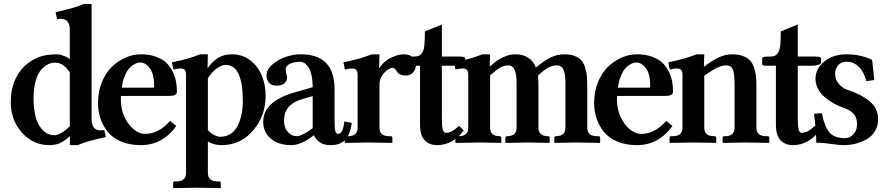

<svg xmlns="http://www.w3.org/2000/svg" viewBox="-20 -718 4438 966"><path d="M331.1 -354Q313.5 -379.4 296.1 -391.1Q278.8 -402.8 255.9 -402.8Q238.3 -402.8 221.4 -394.5Q204.6 -386.2 187.3 -367.2Q169.9 -348.1 159.4 -310.8Q148.9 -273.4 148.9 -222.2Q148.9 -131.8 178.5 -84.7Q208 -37.6 253.4 -37.6Q284.2 -37.6 331.1 -82ZM440.9 -115.2Q440.9 -92.8 451.4 -77.4Q461.9 -62 485.8 -62Q494.6 -62 504.9 -64.5L512.2 -28.3Q458 -16.6 429.9 -8.5Q401.9 -0.5 370.1 12.2H331.1L332.5 -33.2Q303.7 -7.8 281 2.2Q258.3 12.2 227.5 12.2Q147.5 12.2 90.8 -50.3Q34.2 -112.8 34.2 -204.6Q34.2 -316.4 102.1 -384.3Q134.3 -414.6 172.6 -429.7Q210.9 -444.8 266.1 -444.8Q278.8 -444.8 300 -437.3Q321.3 -429.7 331.1 -419.9V-570.3Q331.1 -592.8 320.6 -608.2Q310.1 -623.5 286.1 -623.5Q277.3 -623.5 267.1 -621.1L259.8 -657.2Q314 -668.9 342 -677Q370.1 -685.1 401.9 -697.8H440.9Z M592.8 -276.9H752.9Q755.4 -279.3 755.4 -286.1Q755.4 -346.2 733.6 -374.8Q711.9 -403.3 687 -403.3Q679.7 -403.3 671.6 -401.4Q663.6 -399.4 650.9 -391.8Q638.2 -384.3 627.7 -371.6Q617.2 -358.9 607.2 -334.2Q597.2 -309.6 592.8 -276.9ZM836.4 -109.9 867.2 -84Q797.4 12.2 688 12.2Q633.3 12.2 590.8 -5.4Q548.3 -22.9 523.2 -53.5Q498 -84 485.6 -121.1Q473.1 -158.2 473.1 -200.7Q473.1 -255.9 491.9 -303Q510.7 -350.1 541.3 -380.4Q571.8 -410.6 610.1 -427.7Q648.4 -444.8 688 -444.8Q730.5 -444.8 763.2 -433.1Q795.9 -421.4 815.7 -403.1Q835.4 -384.8 848.1 -359.1Q860.8 -333.5 865.5 -308.6Q870.1 -283.7 870.1 -255.9Q870.1 -235.4 830.6 -235.4H588.4Q587.9 -230.5 587.9 -219.2Q587.9 -147.5 626.2 -95.9Q664.6 -44.4 711.4 -44.4Q777.3 -44.4 836.4 -109.9Z M1025.9 -323.7V-63.5Q1043 -45.4 1059.8 -37.6Q1076.7 -29.8 1087.4 -29.8Q1118.7 -29.8 1141.8 -45.7Q1165 -61.5 1177.5 -88.6Q1189.9 -115.7 1195.8 -146Q1201.7 -176.3 1201.7 -210Q1201.7 -391.6 1115.2 -391.6Q1095.7 -391.6 1069.8 -373Q1043.9 -354.5 1025.9 -323.7ZM916 151.4V-342.3Q916 -358.4 909.7 -366Q903.3 -373.5 887.2 -373.5Q874 -373.5 852.1 -368.2L844.7 -404.3Q898.9 -416 927 -424.1Q955.1 -432.1 986.8 -444.8H1025.9L1024.4 -374Q1046.9 -407.2 1075.9 -426Q1105 -444.8 1147.5 -444.8Q1199.7 -444.8 1239 -414.6Q1278.3 -384.3 1297.4 -337.6Q1316.4 -291 1316.4 -236.8Q1316.4 -123.5 1239.7 -46.9Q1180.7 12.2 1093.3 12.2Q1060.5 12.2 1025.9 -5.4V151.4Q1025.9 194.8 1074.7 194.8H1082.5Q1090.8 194.8 1090.8 203.1V226.6L1088.9 228.5L1041 227.5Q993.7 226.6 969.2 226.6L853 228.5L851.1 226.6V203.1Q851.1 194.8 858.9 194.8H868.2Q916 194.8 916 151.4Z M1643.6 12.2Q1611.8 12.2 1592.3 0.2Q1572.8 -11.7 1559.1 -37.6Q1495.6 12.2 1445.8 12.2Q1381.3 12.2 1342.8 -20.3Q1304.2 -52.7 1304.2 -105.5Q1304.2 -212.9 1479 -257.8L1553.2 -279.3Q1552.7 -316.4 1546.4 -343Q1540 -369.6 1530 -382.8Q1520 -396 1510 -401.6Q1500 -407.2 1489.7 -407.2Q1460.4 -407.2 1439 -397Q1417.5 -386.7 1417.5 -370.6Q1417.5 -359.4 1420.9 -346.2Q1424.3 -333 1424.3 -328.1Q1424.3 -313 1412.4 -300Q1400.4 -287.1 1371.1 -287.1Q1346.2 -287.1 1333.5 -302.2Q1320.8 -317.4 1320.8 -338.9Q1320.8 -367.2 1348.9 -392.3Q1377 -417.5 1416.5 -431.2Q1456.1 -444.8 1492.7 -444.8Q1663.1 -444.8 1663.1 -270.5V-125Q1663.1 -79.6 1666.5 -62Q1669.9 -44.4 1680.7 -44.4Q1706.1 -44.4 1712.4 -106.9L1750 -100.1Q1745.1 -65.9 1735.1 -43Q1725.1 -20 1710.2 -8.3Q1695.3 3.4 1679.7 7.8Q1664.1 12.2 1643.6 12.2ZM1553.2 -73.2V-234.4L1493.7 -217.3Q1408.7 -189.9 1408.7 -109.9Q1408.7 -94.2 1414.3 -77.6Q1419.9 -61 1435.5 -46.9Q1451.2 -32.7 1473.1 -32.7Q1486.3 -32.7 1509.8 -44.9Q1533.2 -57.1 1553.2 -73.2Z M1889.2 -444.8 1887.2 -373.5Q1908.2 -407.7 1944.8 -426.3Q1981.4 -444.8 2011.2 -444.8Q2040 -444.8 2056.4 -430.2Q2072.8 -415.5 2072.8 -395Q2072.8 -369.6 2058.8 -353.8Q2044.9 -337.9 2018.1 -337.9Q2006.8 -337.9 1994.9 -343Q1982.9 -348.1 1978.5 -356Q1966.3 -377 1955.6 -377Q1947.3 -377 1932.4 -368.2Q1917.5 -359.4 1903.3 -339.1Q1889.2 -318.8 1889.2 -294.4V-76.2Q1889.2 -32.7 1938 -32.7H1945.8Q1954.1 -32.7 1954.1 -24.4V-1L1952.1 1L1904.3 0Q1856.9 -1 1832.5 -1L1716.3 1L1714.4 -1V-24.4Q1714.4 -32.7 1722.2 -32.7H1731.4Q1779.3 -32.7 1779.3 -76.2V-342.3Q1779.3 -358.4 1772.9 -366Q1766.6 -373.5 1750.5 -373.5Q1737.3 -373.5 1715.3 -368.2L1708 -404.3Q1762.2 -416 1790.3 -424.1Q1818.4 -432.1 1850.1 -444.8Z M2203.1 -387.2V-122.6Q2203.1 -82 2207.8 -65.9Q2212.4 -49.8 2222.2 -49.8Q2238.3 -49.8 2252 -56.6Q2265.6 -63.5 2290 -85L2313.5 -61.5Q2257.3 12.2 2179.2 12.2Q2139.2 12.2 2116.2 -12.7Q2093.3 -37.6 2093.3 -90.3V-387.2H2050.8Q2023.9 -387.2 2023.9 -395V-425.8Q2023.9 -433.6 2065.4 -433.6Q2077.6 -433.6 2086.7 -437Q2095.7 -440.4 2101.3 -448.7Q2106.9 -457 2110.4 -465.8Q2113.8 -474.6 2115.2 -491.5Q2116.7 -508.3 2117.2 -522.2Q2117.7 -536.1 2117.7 -560.1L2203.1 -594.7V-433.6H2290.5Q2320.3 -433.6 2320.3 -423.8V-404.3Q2320.3 -396 2306.2 -391.6Q2292 -387.2 2275.4 -387.2Z M2824.7 -76.2V-302.7Q2824.7 -389.2 2784.2 -389.2Q2759.3 -389.2 2737.3 -377.2Q2715.3 -365.2 2686.5 -336.9Q2689 -315.9 2689 -281.7V-76.2Q2689 -32.7 2737.3 -32.7Q2745.6 -32.7 2745.6 -24.4V-1L2743.7 1L2700.2 0Q2656.7 -1 2632.3 -1L2524.9 1L2522.9 -1V-24.4Q2522.9 -32.7 2531.2 -32.7Q2579.1 -32.7 2579.1 -76.2V-300.8Q2579.1 -389.2 2538.1 -389.2Q2516.6 -389.2 2497.1 -378.2Q2477.5 -367.2 2445.8 -338.4V-76.2Q2445.8 -32.7 2494.1 -32.7Q2502.4 -32.7 2502.4 -24.4V-1L2500.5 1L2457 0Q2413.6 -1 2389.2 -1L2272.9 1L2271 -1V-24.4Q2271 -32.7 2278.8 -32.7H2288.1Q2335.9 -32.7 2335.9 -76.2V-342.3Q2335.9 -358.4 2329.6 -366Q2323.2 -373.5 2307.1 -373.5Q2293.9 -373.5 2272 -368.2L2264.6 -404.3Q2318.8 -416 2346.9 -424.1Q2375 -432.1 2406.7 -444.8H2445.8L2443.8 -382.8Q2466.3 -402.3 2481.9 -413.6Q2497.6 -424.8 2522.7 -434.8Q2547.9 -444.8 2573.7 -444.8Q2612.3 -444.8 2638.7 -426.8Q2665 -408.7 2676.3 -377.9Q2714.8 -411.1 2748.5 -428Q2782.2 -444.8 2819.8 -444.8Q2850.6 -444.8 2872.1 -436Q2893.6 -427.2 2905.5 -413.6Q2917.5 -399.9 2924.3 -377Q2931.2 -354 2932.9 -333Q2934.6 -312 2934.6 -280.8V-76.2Q2934.6 -32.7 2983.4 -32.7H2991.2Q2999.5 -32.7 2999.5 -24.4V-1L2997.6 1L2949.7 0Q2902.3 -1 2877.9 -1L2770.5 1L2768.6 -1V-24.4Q2768.6 -32.7 2776.9 -32.7Q2824.7 -32.7 2824.7 -76.2Z M3088.9 -276.9H3249Q3251.5 -279.3 3251.5 -286.1Q3251.5 -346.2 3229.7 -374.8Q3208 -403.3 3183.1 -403.3Q3175.8 -403.3 3167.7 -401.4Q3159.7 -399.4 3147 -391.8Q3134.3 -384.3 3123.8 -371.6Q3113.3 -358.9 3103.3 -334.2Q3093.3 -309.6 3088.9 -276.9ZM3332.5 -109.9 3363.3 -84Q3293.5 12.2 3184.1 12.2Q3129.4 12.2 3086.9 -5.4Q3044.4 -22.9 3019.3 -53.5Q2994.1 -84 2981.7 -121.1Q2969.2 -158.2 2969.2 -200.7Q2969.2 -255.9 2988 -303Q3006.8 -350.1 3037.4 -380.4Q3067.9 -410.6 3106.2 -427.7Q3144.5 -444.8 3184.1 -444.8Q3226.6 -444.8 3259.3 -433.1Q3292 -421.4 3311.8 -403.1Q3331.5 -384.8 3344.2 -359.1Q3356.9 -333.5 3361.6 -308.6Q3366.2 -283.7 3366.2 -255.9Q3366.2 -235.4 3326.7 -235.4H3084.5Q3084 -230.5 3084 -219.2Q3084 -147.5 3122.3 -95.9Q3160.6 -44.4 3207.5 -44.4Q3273.4 -44.4 3332.5 -109.9Z M3523.4 -444.8 3521.5 -382.3Q3563 -413.6 3596.2 -429.2Q3629.4 -444.8 3663.6 -444.8Q3694.8 -444.8 3717 -436.5Q3739.3 -428.2 3752.4 -414.8Q3765.6 -401.4 3773.2 -379.6Q3780.8 -357.9 3783.2 -336.2Q3785.6 -314.5 3785.6 -284.2V-76.2Q3785.6 -32.7 3834.5 -32.7H3842.3Q3850.6 -32.7 3850.6 -24.4V-1L3848.6 1L3800.8 0Q3753.4 -1 3729 -1L3617.7 1L3615.7 -1V-24.4Q3615.7 -32.7 3623.5 -32.7H3627.9Q3675.8 -32.7 3675.8 -76.2V-291Q3675.8 -345.2 3667.5 -367.2Q3659.2 -389.2 3633.8 -389.2Q3612.3 -389.2 3588.4 -377.4Q3564.5 -365.7 3523.4 -337.4V-76.2Q3523.4 -32.7 3572.3 -32.7H3575.2Q3583.5 -32.7 3583.5 -24.4V-1L3581.5 1L3536.1 0Q3491.2 -1 3466.8 -1L3350.6 1L3348.6 -1V-24.4Q3348.6 -32.7 3356.4 -32.7H3365.7Q3413.6 -32.7 3413.6 -76.2V-342.3Q3413.6 -358.4 3407.2 -366Q3400.9 -373.5 3384.8 -373.5Q3371.6 -373.5 3349.6 -368.2L3342.3 -404.3Q3396.5 -416 3424.6 -424.1Q3452.6 -432.1 3484.4 -444.8Z M3993.7 -387.2V-122.6Q3993.7 -82 3998.3 -65.9Q4002.9 -49.8 4012.7 -49.8Q4028.8 -49.8 4042.5 -56.6Q4056.2 -63.5 4080.6 -85L4104 -61.5Q4047.9 12.2 3969.7 12.2Q3929.7 12.2 3906.7 -12.7Q3883.8 -37.6 3883.8 -90.3V-387.2H3841.3Q3814.5 -387.2 3814.5 -395V-425.8Q3814.5 -433.6 3856 -433.6Q3868.2 -433.6 3877.2 -437Q3886.2 -440.4 3891.8 -448.7Q3897.5 -457 3900.9 -465.8Q3904.3 -474.6 3905.8 -491.5Q3907.2 -508.3 3907.7 -522.2Q3908.2 -536.1 3908.2 -560.1L3993.7 -594.7V-433.6H4081.1Q4110.8 -433.6 4110.8 -423.8V-404.3Q4110.8 -396 4096.7 -391.6Q4082.5 -387.2 4065.9 -387.2Z M4075.7 -145.5 4114.7 -148.4Q4128.9 -79.6 4153.6 -51.3Q4178.2 -22.9 4232.4 -22.9Q4254.4 -22.9 4273.2 -42Q4292 -61 4292 -93.3Q4292 -124 4276.6 -143.6Q4261.2 -163.1 4221.2 -176.8Q4204.1 -183.1 4187.3 -191.2Q4170.4 -199.2 4151.1 -212.4Q4131.8 -225.6 4117.2 -240.7Q4102.5 -255.9 4092.8 -277.1Q4083 -298.3 4083 -321.3Q4083 -373 4127.4 -408.9Q4171.9 -444.8 4238.8 -444.8Q4309.1 -444.8 4367.7 -417Q4374 -368.2 4378.4 -315.4L4339.4 -309.6Q4311.5 -407.7 4236.8 -407.7Q4214.8 -407.7 4198.2 -390.9Q4181.6 -374 4181.6 -346.2Q4181.6 -319.8 4199 -297.6Q4216.3 -275.4 4241.7 -267.1Q4314.9 -242.7 4356.4 -207.5Q4397.9 -172.4 4397.9 -118.2Q4397.9 -84 4382.1 -57.9Q4366.2 -31.7 4340.1 -17.1Q4314 -2.4 4284.9 4.9Q4255.9 12.2 4225.6 12.2Q4202.6 12.2 4161.1 6.1Q4119.6 0 4094.7 0Q4094.7 0 4086.9 0Q4086.9 -53.7 4075.7 -145.5Z"/></svg>

Font: LL2
Style: Bold
Weight: 700
Designer: Philipp H. Poll
Foundry: Philipp H. Poll
Version: Version 2.7.x